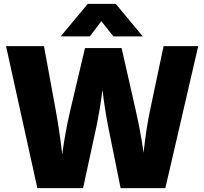

<svg xmlns="http://www.w3.org/2000/svg" viewBox="-20 -967 1050 987"><path d="M999 -730 830 0H600L536 -317Q517 -415 507 -505Q494 -406 476 -318L407 0H172L11 -730H206L266 -403Q286 -294 300 -174Q314 -283 342 -403L417 -720H605L677 -403Q705 -279 718 -182Q732 -310 752 -403L821 -730ZM292 -780 431 -947H575L714 -780H563L501 -858L442 -780Z"/></svg>

Font: Nacelle Heavy
Style: Regular
Weight: 800
Designer: Sora Sagano
Foundry: Sora Sagano
Version: Version 1.000;FEAKit 1.0